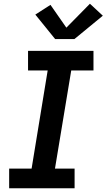

<svg xmlns="http://www.w3.org/2000/svg" viewBox="-20 -1007 570 1027"><path d="M29 0V-105H149L235 -630H130V-735H480V-630H361L274 -105H379V0ZM378 -798H275L169 -929L250 -981L335 -859L461 -987L530 -923Z"/></svg>

Font: Iosevka SS04 Extrabold
Style: Italic
Weight: 800
Italic angle: -9°
Monospace: yes
Designer: Belleve Invis
Foundry: Belleve Invis
Version: Version 19.0.0; ttfautohint (v1.8.4)